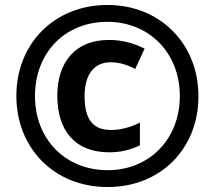

<svg xmlns="http://www.w3.org/2000/svg" viewBox="-20 -744 867 774"><path d="M414 10C627 10 780 -144 780 -356C780 -569 624 -724 413 -724C202 -724 46 -571 46 -357C46 -149 196 10 414 10ZM414 -58C244 -58 121 -182 121 -357C121 -530 240 -656 413 -656C582 -656 705 -530 705 -357C705 -184 583 -58 414 -58ZM420 -130C468 -130 506 -140 544 -158V-250C506 -230 464 -220 427 -220C354 -220 321 -264 321 -356C321 -445 360 -493 426 -493C458 -493 491 -484 525 -466L563 -548C518 -571 470 -583 419 -583C284 -583 211 -494 211 -358C211 -217 283 -130 420 -130Z"/></svg>

Font: Noto Sans Myanmar UI SemiCondensed
Style: Bold
Weight: 700
Width: 4
Designer: Monotype Design Team
Foundry: Monotype Imaging Inc.
Version: Version 2.103